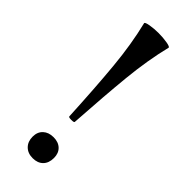

<svg xmlns="http://www.w3.org/2000/svg" viewBox="-217 -655 692 692"><g transform="rotate(45 129.0 -309.0)"><path d="M128 -629Q151 -629 171.5 -625.5Q192 -622 191 -617Q170 -532 160 -431.5Q150 -331 141 -189Q141 -185 127 -185Q113 -185 113 -189Q106 -329 96.5 -430.5Q87 -532 66 -617Q65 -622 85.5 -625.5Q106 -629 128 -629ZM71 -44Q71 -68 86 -82Q101 -96 126 -96Q151 -96 165.5 -82Q180 -68 180 -44Q180 -18 165.5 -3.5Q151 11 126 11Q101 11 86 -4Q71 -19 71 -44Z"/></g></svg>

Font: Cormorant SC SemiBold
Style: Regular
Weight: 600
Designer: Christian Thalmann (Catharsis Fonts)
Version: Version 3.000